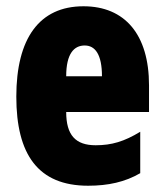

<svg xmlns="http://www.w3.org/2000/svg" viewBox="-20 -582 522 612"><path d="M246 -562C105 -562 32 -459 32 -274C32 -90 101 10 261 10C325 10 379 -2 427 -30V-162C376 -131 336 -119 285 -119C221 -119 191 -151 191 -225H455V-310C455 -472 378 -562 246 -562ZM250 -437C283 -437 305 -409 305 -339H191C191 -411 216 -437 250 -437Z"/></svg>

Font: Noto Sans Ethiopic ExtraCondensed Black
Style: Regular
Weight: 900
Width: 2
Designer: Monotype Design Team
Foundry: Monotype Imaging Inc.
Version: Version 2.102